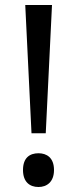

<svg xmlns="http://www.w3.org/2000/svg" viewBox="-20 -734 309 768"><path d="M163 -201 188 -714H81L106 -201ZM72 -54C72 -6 99 14 134 14C167 14 196 -6 196 -54C196 -103 167 -121 134 -121C99 -121 72 -103 72 -54Z"/></svg>

Font: Noto Sans Kayah Li
Style: Regular
Weight: 400
Designer: Monotype Design Team, Sérgio Martins
Foundry: Monotype Imaging Inc.
Version: Version 2.002